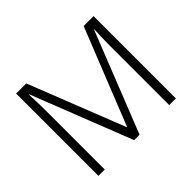

<svg xmlns="http://www.w3.org/2000/svg" viewBox="-153 -1012 1178 1178"><g transform="rotate(-45 436.0 -423.0)"><path d="M410 -66 154 -719H151Q152 -691 153.5 -655.5Q155 -620 155 -581V-66H100V-780H188L434 -155H437L686 -780H772V-66H714V-587Q714 -620 715.5 -654.5Q717 -689 718 -718H715L457 -66Z"/></g></svg>

Font: Noto Sans Malayalam UI Light
Style: Regular
Weight: 300
Designer: Jelle Bosma - Monotype Design Team
Foundry: Monotype Imaging Inc.
Version: Version 2.104; ttfautohint (v1.8.4.7-5d5b)